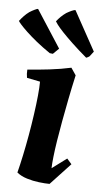

<svg xmlns="http://www.w3.org/2000/svg" viewBox="-52 -743 423 789"><g transform="rotate(5 159.0 -348.5)"><path d="M107.5 -403.2 52.8 -414.2Q49.8 -430 51.2 -448Q93.8 -451.1 141.9 -456.7Q190 -462.4 231 -471.5L251.1 -441.8Q239.7 -391.1 230.1 -342.3Q220.4 -293.6 212.4 -249.2Q204.4 -204.7 198.4 -167.2Q192.5 -129.6 189.3 -100.5Q186.1 -71.4 185.6 -53L246.5 -98.2L265.6 -76.3L183.1 12Q164.5 12 139 8.9Q113.5 5.9 89.1 -1.7Q64.6 -9.2 47.5 -23.1Q55.6 -54.8 64.2 -95.3Q72.8 -135.7 80.6 -179.8Q88.4 -223.9 94.4 -266.4Q100.5 -308.9 104 -344.5Q107.5 -380.1 107.5 -403.2ZM287.8 -517.7Q253.1 -547.2 227.5 -571.5Q202 -595.8 185.2 -613.5Q168.5 -631.3 160.3 -642.3Q152.1 -653.4 151.1 -655.8Q159.8 -667 169.1 -676Q178.4 -685.1 190.3 -693.4Q201.1 -699.7 211.8 -704.5Q222.6 -709.3 227.1 -708.8L317.1 -545.3L301.3 -524.8Q299.4 -523.1 295.6 -521Q291.8 -518.8 287.8 -517.7ZM150.1 -521.8 137.1 -523.3Q105.8 -544.7 80.5 -565.1Q55.3 -585.6 37.4 -602.6Q19.6 -619.5 9.8 -630.8Q0 -642 -0.5 -644.4Q8.1 -655.6 17.7 -665.6Q27.3 -675.6 38.7 -683.9Q49.5 -690.7 60 -695.7Q70.6 -700.8 73.5 -700.3L173.9 -545Z"/></g></svg>

Font: Labrada
Style: Italic
Weight: 400
Italic angle: -7°
Designer: Mercedes Jáuregui
Foundry: Omnibus-Type Team
Version: Version 1.000